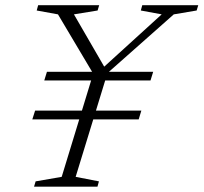

<svg xmlns="http://www.w3.org/2000/svg" viewBox="-20 -702 766 722"><path d="M198 -648 118 -662.5 123.5 -682.5H353L347 -662.5L258 -648L379 -439L360.5 -441L588 -648L509.5 -662.5L515 -682.5H725.5L719.5 -662.5L633.5 -648L384 -427L264.5 -37L352 -20L346.5 0H108L114 -20L212 -37L330.5 -425ZM511.5 -286 501.5 -253H101.5L112 -286ZM556 -432 546 -399.5H146.5L156.5 -432Z"/></svg>

Font: Newsreader Light
Style: Italic
Weight: 300
Italic angle: -17°
Designer: Hugues Gentile
Foundry: Production Type
Version: Version 1.003